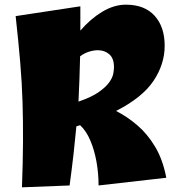

<svg xmlns="http://www.w3.org/2000/svg" viewBox="-20 -794 754 822"><path d="M74 8Q78 -99 78.5 -186.5Q79 -274 76.5 -356.5Q74 -439 66.5 -527.5Q59 -616 47 -725L324 -767Q324 -739 324 -713Q324 -687 324 -663Q367 -713 417.5 -743.5Q468 -774 519 -774Q599 -774 642 -726.5Q685 -679 685 -598Q685 -519 637 -447.5Q589 -376 477 -319Q524 -295 567.5 -258Q611 -221 644 -166Q677 -111 692 -33L402 0Q402 -52 393 -102Q384 -152 366.5 -193Q349 -234 323 -258Q314 -255 307 -253Q302 -198 295 -136Q288 -74 278 0ZM399 -579Q382 -579 362 -573Q342 -567 323 -553Q322 -501 320 -453Q318 -405 316 -359Q372 -378 403 -400Q434 -422 448 -442Q462 -462 465 -479Q468 -496 468 -506Q468 -544 448 -561.5Q428 -579 399 -579Z"/></svg>

Font: Marhey ExtraBold
Style: Regular
Weight: 800
Designer: Nur Syamsi & Bustanul Arifin
Foundry: Namelatype
Version: Version 1.000; ttfautohint (v1.8.4.7-5d5b)